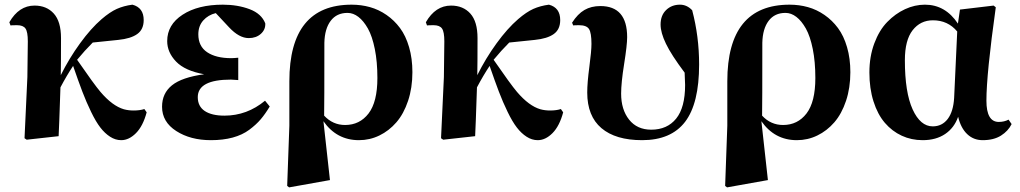

<svg xmlns="http://www.w3.org/2000/svg" viewBox="-20 -583 4367 822"><path d="M598.1 -116.2 607.9 -102.1Q592.3 -43.5 562.3 -13.2Q532.2 17.1 499 17.1Q474.1 17.1 451.4 2.4Q428.7 -12.2 409.7 -36.9Q390.6 -61.5 370.1 -103.8Q349.6 -146 332.5 -190.9Q315.4 -235.8 293 -300.8Q266.1 -260.7 238.8 -209Q232.9 -31.7 231 0L94.2 15.1L85 8.8L97.2 -252.9L99.1 -405.8Q99.1 -446.8 89.1 -460.9Q79.1 -475.1 53.2 -475.1Q28.8 -475.1 24.9 -474.1L20 -487.8Q61 -559.1 127.9 -559.1Q179.7 -559.1 210.4 -524.9Q241.2 -490.7 241.2 -419.9Q241.2 -308.1 240.2 -261.2Q275.9 -333 322.5 -397.2Q369.1 -461.4 415 -501Q450.7 -531.7 480.2 -544.9Q509.8 -558.1 546.9 -563Q595.2 -550.3 595.2 -497.1Q595.2 -457 567.6 -437.3Q540 -417.5 485.8 -412.1L377 -400.9Q342.3 -366.2 310.1 -327.1Q382.8 -221.7 410.2 -189.5Q461.4 -129.4 510.3 -115.2Q529.8 -109.9 551.8 -109.9Q579.1 -109.9 598.1 -116.2Z M1114.7 -151.9 1134.8 -127Q1115.7 -95.2 1096.2 -72.3Q1076.7 -49.3 1047.1 -27.3Q1017.6 -5.4 976.3 5.9Q935.1 17.1 882.8 17.1Q795.4 17.1 734.6 -22Q673.8 -61 673.8 -126Q673.8 -183.6 716.3 -217.8Q758.8 -252 854 -265.1Q772 -279.8 733.9 -319.3Q695.8 -358.9 695.8 -407.2Q695.8 -477.1 761.7 -520Q827.6 -563 934.1 -563Q997.6 -563 1048.6 -543.7Q1099.6 -524.4 1115.7 -482.9Q1117.2 -456.5 1096.9 -438.2Q1076.7 -419.9 1044.9 -419.9Q1003.9 -419.9 960.9 -465.8L903.8 -526.9Q871.1 -519 850.1 -495.4Q829.1 -471.7 829.1 -436Q829.1 -384.8 866.9 -359.4Q904.8 -334 969.7 -334Q980.5 -334 1000 -335.9V-240.2Q977.5 -242.2 968.8 -242.2Q826.7 -242.2 826.7 -167Q826.7 -127.9 856.4 -107.9Q886.2 -87.9 940.9 -87.9Q1037.6 -87.9 1114.7 -151.9Z M1218.8 -44.9V-234.9Q1218.8 -563 1485.4 -563Q1526.4 -563 1564 -552.5Q1601.6 -542 1634.8 -519Q1668 -496.1 1692.6 -462.9Q1717.3 -429.7 1731.4 -381.1Q1745.6 -332.5 1745.6 -273.9Q1745.6 -207 1727.1 -151.4Q1708.5 -95.7 1677 -59.3Q1645.5 -22.9 1604.2 -2.9Q1563 17.1 1516.6 17.1Q1421.4 17.1 1364.7 -64L1392.6 188L1217.8 219.2L1209.5 212.9ZM1368.7 -399.9Q1368.7 -128.9 1367.7 -87.9Q1404.8 -47.9 1457.5 -47.9Q1520 -47.9 1557.9 -97.2Q1595.7 -146.5 1595.7 -249Q1595.7 -318.4 1584.7 -373Q1573.7 -427.7 1555.2 -460.7Q1536.6 -493.7 1514.4 -510.7Q1492.2 -527.8 1467.8 -527.8Q1421.4 -527.8 1395.8 -493.9Q1370.1 -460 1368.7 -399.9Z M2381.3 -116.2 2391.1 -102.1Q2375.5 -43.5 2345.5 -13.2Q2315.4 17.1 2282.2 17.1Q2257.3 17.1 2234.6 2.4Q2211.9 -12.2 2192.9 -36.9Q2173.8 -61.5 2153.3 -103.8Q2132.8 -146 2115.7 -190.9Q2098.6 -235.8 2076.2 -300.8Q2049.3 -260.7 2022 -209Q2016.1 -31.7 2014.2 0L1877.4 15.1L1868.2 8.8L1880.4 -252.9L1882.3 -405.8Q1882.3 -446.8 1872.3 -460.9Q1862.3 -475.1 1836.4 -475.1Q1812 -475.1 1808.1 -474.1L1803.2 -487.8Q1844.2 -559.1 1911.1 -559.1Q1962.9 -559.1 1993.7 -524.9Q2024.4 -490.7 2024.4 -419.9Q2024.4 -308.1 2023.4 -261.2Q2059.1 -333 2105.7 -397.2Q2152.3 -461.4 2198.2 -501Q2233.9 -531.7 2263.4 -544.9Q2293 -558.1 2330.1 -563Q2378.4 -550.3 2378.4 -497.1Q2378.4 -457 2350.8 -437.3Q2323.2 -417.5 2269 -412.1L2160.2 -400.9Q2125.5 -366.2 2093.3 -327.1Q2166 -221.7 2193.4 -189.5Q2244.6 -129.4 2293.5 -115.2Q2313 -109.9 2335 -109.9Q2362.3 -109.9 2381.3 -116.2Z M2434.1 -474.1 2429.2 -485.8Q2453.1 -523.4 2482.2 -540.3Q2511.2 -557.1 2550.3 -557.1Q2665 -557.1 2665 -423.8Q2665 -390.1 2652.1 -309.3Q2639.2 -228.5 2639.2 -182.1Q2639.2 -113.8 2673.3 -70.8Q2707.5 -27.8 2768.1 -27.8Q2836.4 -27.8 2874.8 -75.2Q2913.1 -122.6 2913.1 -219.2Q2913.1 -235.8 2911.1 -272Q2854 -348.1 2831.1 -395.8Q2808.1 -443.4 2808.1 -478Q2808.1 -517.1 2831.8 -540Q2855.5 -563 2891.1 -563Q2920.9 -563 2943.4 -539.1Q2973.1 -426.8 2973.1 -307.1Q2973.1 -140.1 2913.1 -61.5Q2853 17.1 2729 17.1Q2615.7 17.1 2554.9 -34.4Q2494.1 -85.9 2494.1 -187Q2494.1 -229 2503.2 -297.1Q2512.2 -365.2 2512.2 -395Q2512.2 -442.4 2501.7 -458.7Q2491.2 -475.1 2459 -475.1Q2438 -475.1 2434.1 -474.1Z M3093.8 -44.9V-234.9Q3093.8 -563 3360.4 -563Q3401.4 -563 3439 -552.5Q3476.6 -542 3509.8 -519Q3543 -496.1 3567.6 -462.9Q3592.3 -429.7 3606.4 -381.1Q3620.6 -332.5 3620.6 -273.9Q3620.6 -207 3602.1 -151.4Q3583.5 -95.7 3552 -59.3Q3520.5 -22.9 3479.2 -2.9Q3438 17.1 3391.6 17.1Q3296.4 17.1 3239.7 -64L3267.6 188L3092.8 219.2L3084.5 212.9ZM3243.7 -399.9Q3243.7 -128.9 3242.7 -87.9Q3279.8 -47.9 3332.5 -47.9Q3395 -47.9 3432.9 -97.2Q3470.7 -146.5 3470.7 -249Q3470.7 -318.4 3459.7 -373Q3448.7 -427.7 3430.2 -460.7Q3411.6 -493.7 3389.4 -510.7Q3367.2 -527.8 3342.8 -527.8Q3296.4 -527.8 3270.8 -493.9Q3245.1 -460 3243.7 -399.9Z M4297.9 -70.8 4311 -51.8Q4296.4 -22 4265.4 -2.4Q4234.4 17.1 4187 17.1Q4147.9 17.1 4120.6 -9Q4093.3 -35.2 4082 -83Q4065.4 -35.6 4026.4 -9.3Q3987.3 17.1 3930.2 17.1Q3881.8 17.1 3840.6 -2Q3799.3 -21 3768.3 -57.1Q3737.3 -93.3 3719.7 -148.7Q3702.1 -204.1 3702.1 -272.9Q3702.1 -340.8 3723.1 -397.2Q3744.1 -453.6 3778.6 -489Q3813 -524.4 3854.7 -543.7Q3896.5 -563 3939.9 -563Q4027.3 -563 4081.1 -481.9L4089.8 -542L4233.9 -559.1L4243.2 -551.8Q4203.1 -265.6 4203.1 -151.9Q4203.1 -61 4255.9 -61Q4279.3 -61 4297.9 -70.8ZM4064.9 -164.1 4078.1 -448.2Q4038.1 -496.1 3974.1 -496.1Q3920.4 -496.1 3887.2 -453.6Q3854 -411.1 3854 -325.2Q3854 -187.5 3887.2 -114.7Q3920.4 -42 3973.1 -42Q4013.2 -42 4037.4 -73.7Q4061.5 -105.5 4064.9 -164.1Z"/></svg>

Font: Noto Serif JP Black
Style: Regular
Weight: 900
Designer: Ryoko NISHIZUKA  (kana & ideographs); Frank Grießhammer (Latin, Greek & Cyrillic); Wenlong ZHANG  (bopomofo); Sandoll Co
Foundry: Adobe Systems Incorporated
Version: Version 1.001;PS 1.001;hotconv 16.6.54;makeotf.lib2.5.65590